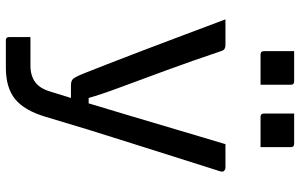

<svg xmlns="http://www.w3.org/2000/svg" viewBox="-200 -600 1001 640"><g transform="rotate(90 300.0 -280.5)"><path d="M131 -532Q146 -532 150 -520Q183 -422 214.5 -336Q246 -250 271 -183Q296 -116 307 -76H325Q344 -139 367.5 -217.5Q391 -296 415 -377.5Q439 -459 461 -532H540Q545 -532 549.5 -528Q554 -524 552 -516Q504 -363 457.5 -217.5Q411 -72 370 67Q349 138 311 169Q273 200 206 200H115Q104 200 104 189V118H199Q233 118 254.5 102Q276 86 286 51Q293 29 307 -17H265Q251 -17 244.5 -23Q238 -29 226 -58Q217 -81 196.5 -133Q176 -185 150 -253.5Q124 -322 96.5 -395Q69 -468 45 -532ZM151 -761H252Q263 -761 263 -750V-649H162Q151 -649 151 -660ZM359 -761H460Q471 -761 471 -750V-649H370Q359 -649 359 -660Z"/></g></svg>

Font: Recursive Sn Lnr St
Style: Regular
Weight: 400
Version: Version 1.079;hotconv 1.0.112;makeotfexe 2.5.65598; ttfautoh